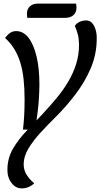

<svg xmlns="http://www.w3.org/2000/svg" viewBox="-20 -852 555 1062"><path d="M100 190Q66 190 43 159Q20 128 21 84Q22 22 51.5 -29Q81 -80 125.5 -126.5Q170 -173 216 -222Q257 -266 293.5 -310Q330 -354 357.5 -400.5Q385 -447 401 -497.5Q417 -548 417 -604Q417 -636 411 -659.5Q405 -683 394 -709Q404 -724 421 -731.5Q438 -739 457 -739Q475 -739 488 -726Q501 -713 508.5 -689Q516 -665 515 -633Q514 -549 481.5 -473.5Q449 -398 398 -331Q347 -264 289 -206Q242 -160 202 -116Q162 -72 137 -30Q112 12 111 53Q110 83 124 109Q138 135 169 162Q154 176 137 183Q120 190 100 190ZM107 -135Q111 -167 113.5 -208.5Q116 -250 116 -301Q116 -363 110.5 -413.5Q105 -464 92.5 -505Q80 -546 59.5 -580Q39 -614 8 -642Q22 -661 36.5 -670.5Q51 -680 69 -680Q109 -680 137.5 -643.5Q166 -607 182 -540.5Q198 -474 198 -384Q197 -302 188.5 -234.5Q180 -167 175 -135ZM131 -753Q130 -758 129.5 -765Q129 -772 129 -776Q129 -802 145.5 -817Q162 -832 189 -832H400Q402 -827 402.5 -820.5Q403 -814 403 -809Q403 -784 386.5 -768.5Q370 -753 337 -753Z"/></svg>

Font: Sansita Swashed Light Light
Style: Regular
Weight: 300
Version: Version 1.003